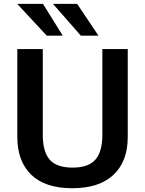

<svg xmlns="http://www.w3.org/2000/svg" viewBox="-20 -971 757 1001"><path d="M223.6 -785.2 69.8 -950.7H204.1L307.1 -785.2ZM401.4 -785.2 256.3 -950.7H382.3L493.2 -785.2ZM356.4 10.3Q215.8 10.3 143.1 -59.8Q70.3 -129.9 70.3 -257.3V-715.3H203.1V-268.6Q203.1 -179.2 239.5 -138.2Q275.9 -97.2 358.9 -97.2Q440.4 -97.2 477.1 -138.4Q513.7 -179.7 513.7 -269V-715.3H646V-256.3Q646 -129.9 571.8 -59.8Q497.6 10.3 356.4 10.3Z"/></svg>

Font: Oxygen
Style: Bold
Weight: 700
Designer: vernon adams
Foundry: Vernon Adams
Version: Version 0.2.3 webfont; ttfautohint (v0.93.3-1d66) -l 8 -r 50